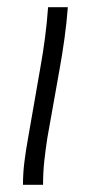

<svg xmlns="http://www.w3.org/2000/svg" viewBox="-20 -515 252 535"><path d="M44 0Q44 -32 48 -64Q52 -96 58 -129L92 -324Q100 -368 105.5 -410.5Q111 -453 114 -495H169Q166 -453 159.5 -406.5Q153 -360 146 -322L112 -131Q107 -99 103.5 -67Q100 -35 100 0Z"/></svg>

Font: Livvic Light
Style: Italic
Weight: 300
Italic angle: -10°
Designer: Jacques Le Bailly, Baron von Fonthausen
Version: Version 1.001; ttfautohint (v1.8.2)